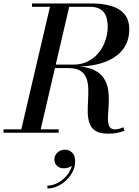

<svg xmlns="http://www.w3.org/2000/svg" viewBox="-60 -770 808 1114"><path d="M59 0 234.5 -750H346L171.5 0ZM-39.5 0V-19.5H280.5V0ZM565 5.5Q519 5.5 494.2 -10.5Q469.5 -26.5 459.8 -53.8Q450 -81 449.2 -114.8Q448.5 -148.5 450.8 -184.5Q453 -220.5 452.2 -254.5Q451.5 -288.5 441.5 -315.8Q431.5 -343 407 -359Q382.5 -375 336.5 -375H231V-385.5H363.5Q438.5 -385.5 481.5 -365.8Q524.5 -346 544.2 -313.2Q564 -280.5 568.5 -241.5Q573 -202.5 570.5 -163.5Q568 -124.5 566.5 -92Q565 -59.5 573 -39.5Q581 -19.5 606.5 -19.5Q621.5 -19.5 633 -23.2Q644.5 -27 656 -31.5L662 -11.5Q635 -1.5 614.5 2Q594 5.5 565 5.5ZM231 -383V-395H364Q405 -395 437.5 -408.5Q470 -422 494 -444.5Q518 -467 533.8 -495.5Q549.5 -524 557.2 -554.8Q565 -585.5 565 -614.5Q565 -632.5 561.5 -653Q558 -673.5 547.8 -691Q537.5 -708.5 516.8 -719.5Q496 -730.5 460.5 -730.5H125.5V-750H470.5Q536 -750 585.2 -735.5Q634.5 -721 662.2 -688Q690 -655 690 -600Q690 -530 652 -481.8Q614 -433.5 542.8 -408.2Q471.5 -383 371 -383ZM215 323.5V307Q241 307 267.2 294.8Q293.5 282.5 315.2 261.5Q337 240.5 349.2 214Q361.5 187.5 359.5 159H375Q375 173.5 365.5 184.2Q356 195 341.8 200.8Q327.5 206.5 312.5 206.5Q284 206.5 269.8 191.2Q255.5 176 255.5 155Q255.5 140 263.5 127.2Q271.5 114.5 285.2 106.5Q299 98.5 315.5 98.5Q341.5 98.5 358.8 115.5Q376 132.5 376 167Q376 197 362.2 225Q348.5 253 325.2 275.2Q302 297.5 273.5 310.5Q245 323.5 215 323.5Z"/></svg>

Font: Bodoni Moda 11pt Medium
Style: Italic
Weight: 500
Italic angle: -13°
Designer: Owen Earl
Foundry: indestructible type
Version: Version 2.004